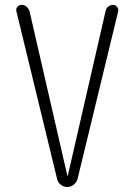

<svg xmlns="http://www.w3.org/2000/svg" viewBox="-20 -750 540 770"><path d="M209 -32.2 45.9 -704.1Q43 -713.9 49.3 -722.2Q55.7 -730.5 67.4 -730.5Q78.1 -730.5 86.9 -722.7Q95.7 -714.8 98.6 -704.1L250 -45.9Q250 -44.9 251 -44.9Q252 -44.9 252 -45.9L403.3 -705.1Q405.3 -715.8 413.6 -723.1Q421.9 -730.5 433.6 -730.5Q442.4 -730.5 449.2 -722.7Q456.1 -714.8 454.1 -705.1L291 -32.2Q287.1 -18.6 275.4 -9.3Q263.7 0 249.5 0Q235.4 0 223.6 -9.3Q211.9 -18.6 209 -32.2Z"/></svg>

Font: Rounded Mgen+ 2m light
Style: Regular
Weight: 200
Designer: [Source Han Sans]
Ryoko NISHIZUKA  (kana & ideographs); Paul D. Hunt (Latin, Greek & Cyrillic); Wenlong ZHANG  (bopomofo
Version: Version 1.059.20150602